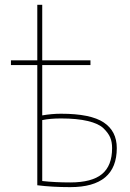

<svg xmlns="http://www.w3.org/2000/svg" viewBox="-20 -770 540 797"><path d="M25.4 -500V-519.5H134.8V-750H155.3V-519.5H355.5V-500H155.3V-291Q195.3 -297.9 233.4 -297.9Q356.4 -297.9 410.6 -261.7Q464.8 -225.6 464.8 -155.3Q464.8 6.8 271.5 6.8Q197.3 6.8 134.8 -1V-500ZM445.3 -155.3Q445.3 -180.7 437.5 -199.2Q429.7 -217.8 409.7 -237.3Q389.6 -256.8 344.7 -267.6Q299.8 -278.3 233.4 -278.3Q187.5 -278.3 155.3 -271.5V-18.6Q208 -12.7 271.5 -12.7Q361.3 -12.7 403.3 -47.4Q445.3 -82 445.3 -155.3Z"/></svg>

Font: Mgen+ 1mn thin
Style: Regular
Weight: 100
Designer: [Source Han Sans]
Ryoko NISHIZUKA  (kana & ideographs); Paul D. Hunt (Latin, Greek & Cyrillic); Wenlong ZHANG  (bopomofo
Version: Version 1.059.20150602